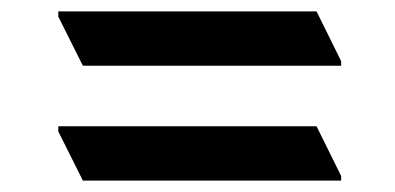

<svg xmlns="http://www.w3.org/2000/svg" viewBox="-20 -528 691 336"><path d="M577 -413H125L82 -499V-508H534L577 -421ZM577 -212H125L82 -298V-307H534L577 -220Z"/></svg>

Font: Halant Semibold
Style: Regular
Weight: 600
Version: Version 1.100;PS 1.0;hotconv 1.0.78;makeotf.lib2.5.61930; tt